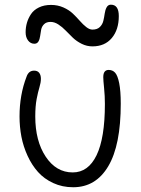

<svg xmlns="http://www.w3.org/2000/svg" viewBox="-20 -786 599 816"><path d="M126 -600.1Q109.9 -600.1 99.4 -613.8Q88.9 -627.4 88.9 -648.9Q88.9 -669.9 94.5 -689.2Q100.1 -708.5 111.8 -726.1Q123.5 -743.7 145.5 -754.4Q167.5 -765.1 196.8 -765.1Q225.1 -765.1 249.3 -754.4Q273.4 -743.7 289.6 -728.3Q305.7 -712.9 319.3 -697.3Q333 -681.6 346.7 -670.9Q360.4 -660.2 373 -660.2Q393.1 -660.2 404.3 -671.1Q415.5 -682.1 419.2 -697.5Q422.9 -712.9 425 -728.5Q427.2 -744.1 433.3 -755.1Q439.5 -766.1 451.2 -766.1Q484.9 -766.1 484.9 -717.8Q484.9 -659.7 455.1 -624.3Q425.3 -588.9 373 -588.9Q349.1 -588.9 327.4 -599.6Q305.7 -610.4 289.8 -625.5Q273.9 -640.6 259.3 -656Q244.6 -671.4 228 -682.1Q211.4 -692.9 194.8 -692.9Q177.2 -692.9 167.5 -683.3Q157.7 -673.8 155 -660.2Q152.3 -646.5 150.6 -632.8Q148.9 -619.1 143.3 -609.6Q137.7 -600.1 126 -600.1ZM291 9.8Q244.6 9.8 206.1 -8.1Q167.5 -25.9 141.4 -55.2Q115.2 -84.5 97.2 -123.8Q79.1 -163.1 71 -205.1Q63 -247.1 63 -291Q63 -382.8 92.8 -460Q101.6 -485.8 125 -485.8Q139.2 -485.8 146.5 -476.6Q153.8 -467.3 153.8 -451.2Q153.8 -435.1 147.7 -415.3Q141.6 -395.5 135.7 -365Q129.9 -334.5 129.9 -291Q129.9 -187 174.3 -120.1Q218.8 -53.2 289.1 -53.2Q355 -53.2 390.4 -126.2Q425.8 -199.2 425.8 -344.2Q425.8 -377.9 422.4 -411.6Q418.9 -445.3 418.9 -458Q418.9 -488.8 441.9 -488.8Q458.5 -488.8 469.2 -477.1Q480 -465.3 486.6 -432.6Q493.2 -399.9 493.2 -345.2Q493.2 -168.9 440.2 -79.6Q387.2 9.8 291 9.8Z"/></svg>

Font: Shantell Sans Normal
Style: Regular
Weight: 300
Designer: Stephen Nixon, Anya Danilova, Shantell Martin
Foundry: Arrow Type
Version: Version 1.006;[559af2be0]